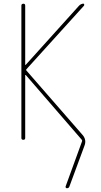

<svg xmlns="http://www.w3.org/2000/svg" viewBox="-20 -750 540 1030"><path d="M94.7 -9.8V-719.7Q94.7 -729.5 105 -730Q115.2 -730.5 115.2 -719.7V-402.3Q115.2 -401.4 116.2 -401.4L118.2 -402.3L404.3 -719.7Q414.1 -729.5 426.8 -730.5Q430.7 -730.5 431.6 -726.6Q432.6 -722.7 430.7 -719.7L122.1 -378.9Q118.2 -375 122.1 -371.1L421.9 -27.3Q446.3 0 432.6 33.2L352.5 250Q349.6 259.8 338.9 259.8Q335 259.8 333 256.8Q331.1 253.9 332 250L419.9 8.8Q421.9 2.9 418.9 0L118.2 -347.7H116.2Q115.2 -347.7 115.2 -346.7V-9.8Q115.2 0 105 0Q94.7 0 94.7 -9.8Z"/></svg>

Font: Rounded-X Mgen+ 2m thin
Style: Regular
Weight: 100
Designer: [Source Han Sans]
Ryoko NISHIZUKA  (kana & ideographs); Paul D. Hunt (Latin, Greek & Cyrillic); Wenlong ZHANG  (bopomofo
Version: Version 1.059.20150602